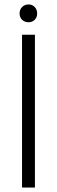

<svg xmlns="http://www.w3.org/2000/svg" viewBox="-20 -843 256 863"><path d="M79 0H137V-687H79ZM108 -743Q125 -743 136 -754Q147 -765 147 -783Q147 -800 136 -811.5Q125 -823 108 -823Q91 -823 79.5 -811.5Q68 -800 68 -783Q68 -765 79.5 -754Q91 -743 108 -743Z"/></svg>

Font: Secuela Light
Style: Regular
Weight: 300
Designer: Fernando Haro
Foundry: deFharo
Version: Version 1.708